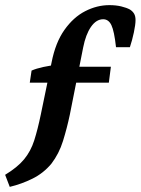

<svg xmlns="http://www.w3.org/2000/svg" viewBox="-74 -535 548 748"><path d="M-36 193 -54 146Q-6 117 20 85.5Q46 54 59.5 11.5Q73 -31 85 -89L127 -292Q142 -369 177 -418.5Q212 -468 258 -491.5Q304 -515 352 -515Q378 -515 398.5 -510Q419 -505 432 -498Q443 -491 448.5 -481.5Q454 -472 454 -457Q454 -439 447.5 -408.5Q441 -378 432 -351H378Q371 -414 360 -437Q349 -460 328 -460Q301 -460 280.5 -430.5Q260 -401 250 -350L198 -88Q187 -36 171.5 14Q156 64 126 103Q95 140 52.5 161Q10 182 -36 193ZM42 -213 49 -260Q67 -268 94.5 -274Q122 -280 152 -283L190 -275H358L350 -213Z"/></svg>

Font: Yrsa SemiBold
Style: Italic
Weight: 600
Italic angle: -7.10001°
Version: Version 2.004